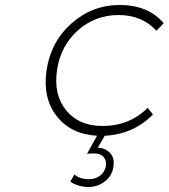

<svg xmlns="http://www.w3.org/2000/svg" viewBox="-20 -542 675 768"><path d="M166 -259.8Q182.6 -374 265.6 -448Q348.6 -522 459 -522Q572.8 -522 634.8 -449.2L606 -418.9Q547.9 -481.9 454.1 -481.9Q360.4 -481.9 291.3 -420.2Q222.2 -358.4 208 -261.2Q193.8 -162.6 244.9 -100.3Q295.9 -38.1 390.1 -38.1Q498 -38.1 570.8 -110.8L591.8 -84Q514.2 -4.9 398.9 1L371.1 48.8Q402.8 50.3 420.7 70.3Q438.5 90.3 434.1 121.1Q430.7 158.2 401.4 182.1Q372.1 206.1 333 206.1Q313.5 206.1 293.5 200Q273.4 193.8 261.2 184.1L277.8 155.8Q298.3 174.8 335.9 174.8Q363.3 174.8 382.1 159.2Q400.9 143.6 403.8 119.1Q406.2 99.1 393.8 85.4Q381.3 71.8 358.9 71.8Q336.9 71.8 328.1 73.2L368.2 1Q263.7 -4.9 207 -77.1Q150.4 -149.4 166 -259.8Z"/></svg>

Font: Trueno UltraLight
Style: Italic
Weight: 250
Designer: Julieta Ulanovsky
Foundry: Julieta Ulanovsky
Version: Version 3.001b | FøM Fix